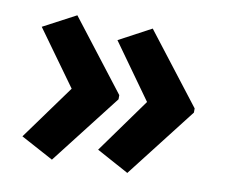

<svg xmlns="http://www.w3.org/2000/svg" viewBox="-58 -570 697 592"><g transform="rotate(10 290.5 -274.0)"><path d="M545 -267 375 -48 274 -103 397 -274 274 -446 375 -500 545 -280ZM309 -267 139 -48 37 -103 161 -274 37 -446 139 -500 309 -280Z"/></g></svg>

Font: Noto Sans Gurmukhi UI SemiCondensed
Style: Bold
Weight: 700
Width: 4
Designer: Jelle Bosma - Monotype Design Team
Foundry: Monotype Imaging Inc.
Version: Version 2.004; ttfautohint (v1.8.4.7-5d5b)